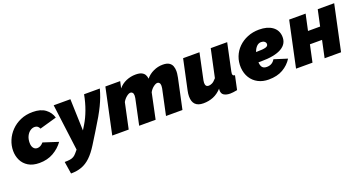

<svg xmlns="http://www.w3.org/2000/svg" viewBox="-42 -1193 3913 2084"><g transform="rotate(-20 1914.5 -151.0)"><path d="M232 10Q156 10 105.5 -20.5Q55 -51 30.5 -101.5Q6 -152 6 -211Q6 -272 30 -330Q54 -388 99 -434.5Q144 -481 207 -508.5Q270 -536 348 -536Q440 -536 493.5 -496Q547 -456 565 -393L368 -337Q352 -376 313 -376Q285 -376 260 -358Q235 -340 219.5 -307.5Q204 -275 204 -232Q204 -194 220.5 -172Q237 -150 265 -150Q303 -150 336 -189L509 -133Q464 -70 394 -30Q324 10 232 10Z M491 93Q529 93 553.5 89Q578 85 595.5 74.5Q613 64 629 45L658 11L589 -526H782L794 -161L828 -217Q864 -276 893.5 -355.5Q923 -435 940 -526H1122Q1109 -478 1093 -435Q1077 -392 1055 -346Q1033 -300 999.5 -241.5Q966 -183 916 -103L836 26Q788 103 740 148.5Q692 194 637 214Q582 234 513 234Z M1186 -526H1357L1340 -448Q1375 -491 1427.5 -513.5Q1480 -536 1537 -536Q1582 -536 1607 -523.5Q1632 -511 1643 -490Q1654 -469 1656 -445Q1691 -488 1743 -512Q1795 -536 1850 -536Q1898 -536 1923.5 -519.5Q1949 -503 1958.5 -476.5Q1968 -450 1968 -420Q1968 -411 1966.5 -393Q1965 -375 1959 -346L1885 0H1695L1758 -296Q1761 -313 1761 -325Q1761 -348 1751.5 -359Q1742 -370 1729 -370Q1709 -370 1681.5 -348.5Q1654 -327 1637 -295L1575 0H1385L1448 -296Q1451 -313 1451 -325Q1451 -348 1441.5 -359Q1432 -370 1418 -370Q1398 -370 1371 -348Q1344 -326 1327 -295L1264 0H1074Z M2125 10Q2002 10 2002 -114Q2002 -129 2004 -145.5Q2006 -162 2010 -180L2084 -526H2273L2209 -223Q2206 -208 2206 -196Q2206 -150 2244 -150Q2261 -150 2283 -160Q2305 -170 2334 -204L2403 -526H2593L2526 -210Q2523 -195 2523 -186Q2523 -161 2550 -160L2516 0Q2490 5 2469.5 7.5Q2449 10 2434 10Q2391 10 2363.5 -6.5Q2336 -23 2336 -63Q2336 -68 2336.5 -72.5Q2337 -77 2338 -82Q2293 -33 2240 -11.5Q2187 10 2125 10Z M2880 10Q2812 10 2759 -17.5Q2706 -45 2674.5 -95.5Q2643 -146 2638 -213Q2634 -281 2656.5 -339.5Q2679 -398 2723.5 -442Q2768 -486 2829.5 -511Q2891 -536 2963 -536Q3058 -536 3115 -495.5Q3172 -455 3177 -383Q3183 -295 3104 -249.5Q3025 -204 2866 -204Q2851 -204 2837 -204V-203Q2840 -162 2856.5 -144Q2873 -126 2907 -126Q2970 -126 3001 -180L3153 -132Q3113 -68 3045.5 -29Q2978 10 2880 10ZM2938 -401Q2909 -401 2886.5 -378.5Q2864 -356 2851 -318Q2854 -318 2857 -318Q2934 -318 2964 -327.5Q2994 -337 2992 -362Q2991 -379 2976 -390Q2961 -401 2938 -401Z M3197 0 3309 -526H3499L3459 -340H3599L3639 -526H3829L3717 0H3527L3569 -197H3429L3387 0Z"/></g></svg>

Font: Raleway Black
Style: Italic
Weight: 900
Italic angle: -12°
Designer: Matt McInerney, Pablo Impallari, Rodrigo Fuenzalida
Foundry: Matt McInerney, Pablo Impallari, Rodrigo Fuenzalida
Version: Version 4.101;RELEASE